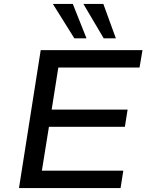

<svg xmlns="http://www.w3.org/2000/svg" viewBox="-20 -961 758 981"><path d="M77 0 188 -705H708L693 -616H278L244 -401H632L618 -313H230L194 -89H610L596 0ZM510 -765 406 -941H508L572 -765ZM360 -765 250 -941H352L422 -765Z"/></svg>

Font: Nunito Sans 7pt SemiExpanded Medium
Style: Italic
Weight: 500
Width: 6
Italic angle: -9°
Designer: Vernon Adams
Foundry: Vernon Adams
Version: Version 3.101;gftools[0.9.27]